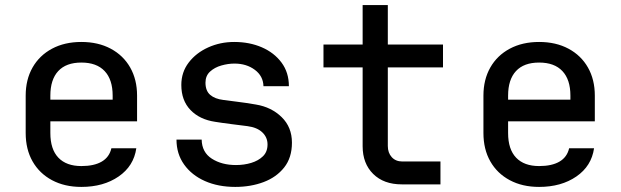

<svg xmlns="http://www.w3.org/2000/svg" viewBox="-20 -725 2440 755"><path d="M300 10Q234 10 184.5 -16.5Q135 -43 108 -90.5Q81 -138 81 -202V-349Q81 -412 108 -459.5Q135 -507 184.5 -533.5Q234 -560 300 -560Q366 -560 415.5 -533.5Q465 -507 492 -459.5Q519 -412 519 -349V-248H178V-202Q178 -138 209.5 -105Q241 -72 300 -72Q350 -72 380 -89.5Q410 -107 418 -142H516Q506 -72 446.5 -31Q387 10 300 10ZM178 -333H423V-349Q423 -412 391.5 -445.5Q360 -479 300 -479Q240 -479 209 -445.5Q178 -412 178 -349Z M905 10Q838 10 786 -13Q734 -36 704 -78Q674 -120 674 -176H773Q774 -126 813 -101Q852 -76 908 -76Q940 -76 968 -84.5Q996 -93 1014 -110.5Q1032 -128 1032 -157Q1032 -185 1011.5 -204.5Q991 -224 953 -229Q922 -233 889.5 -237Q857 -241 826 -246Q765 -255 729 -292.5Q693 -330 693 -391Q693 -441 722 -479Q751 -517 798.5 -538.5Q846 -560 901 -560Q961 -560 1009.5 -539Q1058 -518 1087 -479Q1116 -440 1116 -386H1016Q1015 -426 982 -450.5Q949 -475 902 -475Q877 -475 850.5 -467.5Q824 -460 806 -443.5Q788 -427 788 -400Q788 -368 806.5 -352Q825 -336 858 -332Q879 -329 912 -325Q945 -321 986 -314Q1047 -304 1087.5 -264.5Q1128 -225 1128 -164Q1128 -105 1097.5 -66.5Q1067 -28 1016.5 -9Q966 10 905 10Z M1560 0Q1489 0 1447.5 -41Q1406 -82 1406 -150V-460H1252V-550H1406V-705H1505V-550H1722V-460H1505V-151Q1505 -124 1520.5 -107Q1536 -90 1562 -90H1712V0Z M2100 10Q2034 10 1984.5 -16.5Q1935 -43 1908 -90.5Q1881 -138 1881 -202V-349Q1881 -412 1908 -459.5Q1935 -507 1984.5 -533.5Q2034 -560 2100 -560Q2166 -560 2215.5 -533.5Q2265 -507 2292 -459.5Q2319 -412 2319 -349V-248H1978V-202Q1978 -138 2009.5 -105Q2041 -72 2100 -72Q2150 -72 2180 -89.5Q2210 -107 2218 -142H2316Q2306 -72 2246.5 -31Q2187 10 2100 10ZM1978 -333H2223V-349Q2223 -412 2191.5 -445.5Q2160 -479 2100 -479Q2040 -479 2009 -445.5Q1978 -412 1978 -349Z"/></svg>

Font: Tiny Medium
Style: Regular
Weight: 500
Monospace: yes
Designer: Philipp Nurullin, Konstantin Bulenkov
Foundry: JetBrains
Version: Version 2.251; ttfautohint (v1.8.4.7-5d5b)